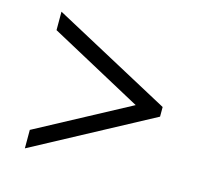

<svg xmlns="http://www.w3.org/2000/svg" viewBox="-79 -694 717 673"><g transform="rotate(15 279.5 -358.0)"><path d="M65 -110V-177L401 -357L65 -539V-606L494 -375V-340Z"/></g></svg>

Font: Noto Naskh Arabic UI
Style: Regular
Weight: 400
Designer: Monotype Design Team, David Williams, Mohamad Dakak and Nizar Qandah
Foundry: Monotype Imaging Inc.
Version: Version 2.014